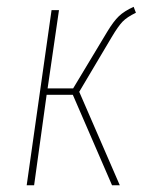

<svg xmlns="http://www.w3.org/2000/svg" viewBox="-20 -549 461 569"><path d="M376 -528.8 382.8 -511.2Q356.4 -498.5 343.3 -484.9Q330.1 -471.2 311 -439L214.8 -276.9L335 0H312L195.8 -268.1H118.2L81.1 0H59.1L132.8 -519H154.8L121.1 -287.1H196.8L297.9 -455.1Q316.4 -485.8 332.3 -501Q348.1 -516.1 376 -528.8Z"/></svg>

Font: Fira Sans Compressed Thin
Style: Italic
Weight: 100
Width: 3
Italic angle: -8°
Designer: Carrois Corporate & Edenspiekermann AG
Foundry: Carrois Corporate GbR & Edenspiekermann AG
Version: Version 4.203;PS 004.203;hotconv 1.0.88;makeotf.lib2.5.64775